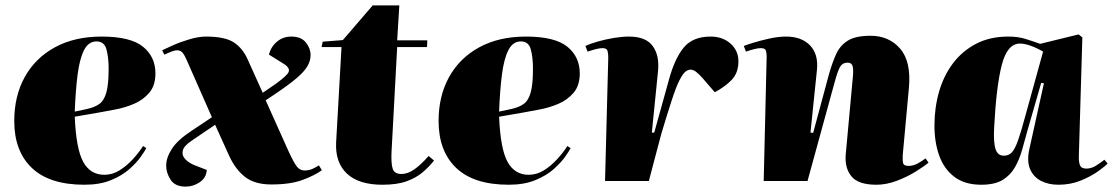

<svg xmlns="http://www.w3.org/2000/svg" viewBox="-20 -673 4139 714"><path d="M358 -537Q465 -537 511.5 -499.5Q558 -462 558 -400Q558 -355 535 -328Q512 -301 477.5 -286.5Q443 -272 407 -265.5Q371 -259 345 -254L258 -239Q263 -119 289.5 -71Q316 -23 368 -23Q398 -23 424.5 -39.5Q451 -56 473.5 -80.5Q496 -105 512 -130L524 -122Q519 -112 503.5 -90Q488 -68 461 -44Q434 -20 392.5 -3Q351 14 294 14Q164 14 98.5 -48.5Q33 -111 33 -223Q33 -316 72 -386.5Q111 -457 184 -497Q257 -537 358 -537ZM384 -417Q384 -459 376 -489Q368 -519 339 -519Q309 -519 292.5 -486.5Q276 -454 268.5 -395Q261 -336 258 -258L305 -268Q332 -274 349.5 -286.5Q367 -299 375.5 -329Q384 -359 384 -417Z M957 -328 985 -347Q1034 -380 1049.5 -399Q1065 -418 1033 -437L980 -470Q988 -500 1010.5 -518.5Q1033 -537 1063 -537Q1100 -537 1117.5 -515Q1135 -493 1135 -468Q1135 -447 1123 -426.5Q1111 -406 1082 -381.5Q1053 -357 1001 -322L968 -300L1051 -115Q1073 -67 1084.5 -53Q1096 -39 1112 -39Q1129 -39 1142 -45Q1155 -51 1166 -58L1177 -40Q1151 -21 1105.5 -4Q1060 13 989 13Q928 13 892 -14.5Q856 -42 832 -94L780 -209L693 -150Q663 -130 659.5 -112Q656 -94 670 -80Q684 -66 705 -58L749 -41Q747 -12 723 4.5Q699 21 670 21Q631 21 614.5 -4.5Q598 -30 598 -57Q598 -87 619.5 -120Q641 -153 693 -187L768 -237L675 -448Q665 -471 657.5 -478.5Q650 -486 639 -486Q630 -486 618.5 -481.5Q607 -477 591 -470L583 -486Q595 -492 623 -504.5Q651 -517 685 -527Q719 -537 746 -537Q817 -537 850 -515Q883 -493 901 -452Z M1180 -518 1255 -524 1366 -653H1465L1457 -523H1569L1568 -498H1457L1436 -108Q1434 -67 1440 -46.5Q1446 -26 1473 -26Q1496 -26 1520.5 -43Q1545 -60 1574 -93L1594 -76Q1576 -53 1552 -32.5Q1528 -12 1492.5 1Q1457 14 1402 14Q1314 14 1270 -27.5Q1226 -69 1230 -144L1250 -498H1176Z M1936 -537Q2043 -537 2089.5 -499.5Q2136 -462 2136 -400Q2136 -355 2113 -328Q2090 -301 2055.5 -286.5Q2021 -272 1985 -265.5Q1949 -259 1923 -254L1836 -239Q1841 -119 1867.5 -71Q1894 -23 1946 -23Q1976 -23 2002.5 -39.5Q2029 -56 2051.5 -80.5Q2074 -105 2090 -130L2102 -122Q2097 -112 2081.5 -90Q2066 -68 2039 -44Q2012 -20 1970.5 -3Q1929 14 1872 14Q1742 14 1676.5 -48.5Q1611 -111 1611 -223Q1611 -316 1650 -386.5Q1689 -457 1762 -497Q1835 -537 1936 -537ZM1962 -417Q1962 -459 1954 -489Q1946 -519 1917 -519Q1887 -519 1870.5 -486.5Q1854 -454 1846.5 -395Q1839 -336 1836 -258L1883 -268Q1910 -274 1927.5 -286.5Q1945 -299 1953.5 -329Q1962 -359 1962 -417Z M2242 -459Q2242 -472 2239.5 -483Q2237 -494 2221 -494Q2213 -494 2201 -491.5Q2189 -489 2165 -481L2157 -502Q2176 -511 2204.5 -519Q2233 -527 2263.5 -532Q2294 -537 2319 -537Q2382 -537 2407.5 -501.5Q2433 -466 2427 -408L2404 -180H2413L2468 -378Q2489 -455 2522.5 -496Q2556 -537 2623 -537Q2667 -537 2696.5 -511Q2726 -485 2726 -445Q2726 -402 2701 -376Q2676 -350 2638 -330L2594 -381Q2579 -398 2568.5 -406Q2558 -414 2547 -414Q2539 -414 2529.5 -407Q2520 -400 2507 -375Q2494 -350 2477 -297Q2464 -256 2455 -227.5Q2446 -199 2439.5 -176Q2433 -153 2427.5 -131Q2422 -109 2414 -80L2393 0H2230Z M3433 -68Q3416 -54 3384.5 -34.5Q3353 -15 3314.5 -0.5Q3276 14 3239 14Q3172 14 3146.5 -17Q3121 -48 3125 -98L3152 -392Q3154 -418 3150 -429Q3146 -440 3132 -440Q3114 -440 3105 -426Q3096 -412 3084 -368L2983 0H2820L2831 -462Q2831 -474 2828.5 -484Q2826 -494 2809 -494Q2799 -494 2783.5 -490Q2768 -486 2754 -481L2746 -502Q2755 -506 2781 -514Q2807 -522 2840.5 -529.5Q2874 -537 2903 -537Q2961 -537 2992.5 -504Q3024 -471 3018 -413L2994 -180L3004 -179L3063 -398Q3075 -440 3089.5 -472Q3104 -504 3133 -522Q3162 -540 3217 -540Q3286 -540 3327.5 -492Q3369 -444 3360 -346L3337 -96Q3336 -77 3338.5 -66.5Q3341 -56 3359 -56Q3376 -56 3392.5 -65Q3409 -74 3422 -84Z M3992 -94Q3991 -72 3996 -59Q4001 -46 4020 -46Q4039 -46 4057.5 -58Q4076 -70 4087 -79L4099 -65Q4090 -55 4063.5 -36Q4037 -17 3999 -1.5Q3961 14 3916 14Q3879 14 3851 -0.5Q3823 -15 3810.5 -44.5Q3798 -74 3808 -119L3862 -363L3852 -365L3801 -188Q3791 -152 3781 -116Q3771 -80 3754 -50.5Q3737 -21 3708 -3.5Q3679 14 3629 14Q3568 14 3529.5 -15Q3491 -44 3473 -93.5Q3455 -143 3455 -206Q3455 -272 3472 -331.5Q3489 -391 3523.5 -437Q3558 -483 3609.5 -510Q3661 -537 3730 -537Q3766 -537 3794.5 -528Q3823 -519 3848 -510L3991 -545L4005 -534ZM3713 -94Q3731 -94 3742.5 -106Q3754 -118 3765.5 -150Q3777 -182 3793 -242L3859 -481Q3835 -495 3812.5 -503Q3790 -511 3773 -511Q3726 -511 3705.5 -432Q3685 -353 3677 -199Q3674 -144 3682 -119Q3690 -94 3713 -94Z"/></svg>

Font: Literata 72pt Black
Style: Italic
Weight: 900
Italic angle: -2°
Designer: Latin by Veronika Burian and Jose Scaglione. Greek by Irene Vlachou. Cyrillic by Vera Evstafieva
Foundry: TypeTogether
Version: Version 3.002